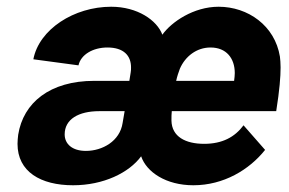

<svg xmlns="http://www.w3.org/2000/svg" viewBox="-20 -542 857 570"><path d="M197 8C287 8 363 -29 399 -78C415 -31 473 8 554 8C644 8 720 -38 767 -97L703 -170C677 -135 640 -115 586 -115C531 -115 490 -136 489 -184C489 -198 489 -200 490 -212H800C810 -275 813 -314 813 -342C813 -355 812 -365 811 -374C796 -466 716 -522 629 -522C555 -522 489 -477 462 -439C446 -482 388 -522 310 -522C200 -522 96 -455 79 -366L213 -348C220 -380 256 -401 299 -401C347 -401 369 -377 369 -342C369 -337 369 -332 368 -327L364 -302H260C128 -302 49 -237 34 -142C33 -133 32 -124 32 -115C32 -32 101 8 197 8ZM503 -302C506 -316 510 -327 514 -338C530 -375 564 -401 605 -401C652 -401 677 -369 677 -325C677 -318 676 -310 675 -302ZM235 -94C194 -94 172 -115 172 -143C172 -188 213 -212 275 -212H350L344 -177C336 -123 284 -94 235 -94Z"/></svg>

Font: Arthouse Owned
Style: Bold Italic
Weight: 700
Italic angle: -10°
Designer: Jeremy Tribby
Foundry: Tribby Type
Version: Version 1.000;PS 001.000;hotconv 1.0.88;makeotf.lib2.5.64775